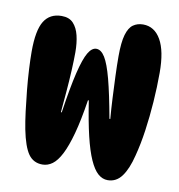

<svg xmlns="http://www.w3.org/2000/svg" viewBox="-83 -814 838 898"><g transform="rotate(10 336.0 -365.0)"><path d="M33 -523Q33 -624 60 -667.5Q87 -711 143 -711Q179 -711 198.5 -690Q218 -669 226.5 -634Q235 -599 235 -555Q235 -519 232.5 -468.5Q230 -418 225.5 -365Q221 -312 217 -267H221Q239 -389 256 -459Q273 -529 290.5 -558.5Q308 -588 329 -588Q352 -588 370.5 -558Q389 -528 407 -460Q425 -392 446 -276H450Q446 -324 443.5 -375Q441 -426 439 -477Q437 -528 437 -571Q437 -638 447.5 -674Q458 -710 478 -724Q498 -738 525 -738Q579 -738 609.5 -685Q640 -632 640 -529Q640 -461 635 -390Q630 -319 620.5 -252Q611 -185 596 -128Q580 -63 554 -27.5Q528 8 487 8Q462 8 441 -10.5Q420 -29 401.5 -70.5Q383 -112 367 -179Q351 -246 336 -344H332Q317 -247 299.5 -183Q282 -119 262.5 -81Q243 -43 221 -27Q199 -11 174 -11Q131 -11 107 -45Q83 -79 67 -159Q60 -195 54 -242.5Q48 -290 43 -341Q38 -392 35.5 -439.5Q33 -487 33 -523Z"/></g></svg>

Font: DynaPuff Condensed SemiBold
Style: Regular
Weight: 600
Width: 3
Designer: Toshi Omagari, Jennifer Daniel
Foundry: Google Fonts
Version: Version 2.000